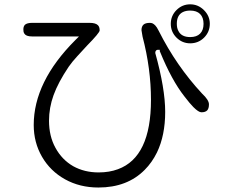

<svg xmlns="http://www.w3.org/2000/svg" viewBox="-20 -794 1040 870"><path d="M841.8 -597.7Q878.9 -597.7 904.8 -623.5Q930.7 -649.4 930.7 -686.5Q930.7 -721.7 904.3 -748Q877.9 -774.4 841.8 -774.4Q805.7 -774.4 779.8 -748.5Q753.9 -722.7 753.9 -686Q753.9 -649.4 779.8 -623.5Q805.7 -597.7 841.8 -597.7ZM781.2 -686.5Q781.2 -725.6 808.6 -739.3Q822.3 -746.1 841.8 -746.1Q871.1 -746.1 886.7 -730.5Q902.3 -714.8 902.3 -686Q902.3 -657.2 886.7 -641.6Q871.1 -626 841.8 -626Q801.8 -626 788.1 -654.3Q781.2 -667 781.2 -686.5ZM125 -628.9H337.9L321.3 -612.3Q132.8 -423.8 132.8 -227.5Q132.8 -148.4 170.4 -83.5Q208 -18.6 274.9 18.6Q341.8 55.7 425.8 55.7Q556.6 55.7 635.7 -24.4Q668.9 -57.6 691.4 -103.5Q728.5 -180.7 728.5 -287.1Q728.5 -392.6 683.6 -553.7V-554.7Q683.6 -561.5 687 -564.9Q690.4 -568.4 694.3 -568.4H704.1V-561.5L705.1 -559.6Q757.8 -430.7 815.4 -357.4Q840.8 -324.2 856.4 -308.6Q879.9 -285.2 892.6 -285.2Q910.2 -285.2 918.5 -293.5Q926.8 -301.8 926.8 -321.3Q926.8 -340.8 895.5 -370.1Q895.5 -370.1 895.5 -370.1Q779.3 -495.1 699.2 -654.3Q690.4 -671.9 683.6 -678.7Q676.8 -685.5 671.4 -688Q666 -690.4 659.2 -690.4Q638.7 -690.4 629.9 -682.1Q621.1 -673.8 621.1 -657.2L626 -627.9Q664.1 -482.4 664.1 -341.8Q664.1 -82 514.6 -27.3Q475.6 -12.7 426.8 -12.7Q362.3 -12.7 311.5 -41Q260.7 -70.3 231.4 -124Q202.1 -176.8 202.1 -247.1Q202.1 -305.7 222.7 -362.8Q243.2 -419.9 291 -491.2Q305.7 -512.7 329.1 -538.1Q358.4 -570.3 374 -586.9Q431.6 -645.5 431.6 -656.2Q431.6 -671.9 423.8 -679.7Q413.1 -690.4 386.7 -690.4H125Q102.5 -690.4 92.8 -681.6Q85.9 -673.8 85.9 -661.6Q85.9 -649.4 88.4 -645Q90.8 -640.6 94.2 -637.2Q97.7 -633.8 105.5 -631.3Q113.3 -628.9 125 -628.9Z"/></svg>

Font: FakePearl
Style: ExtraLight
Weight: 300
Version: Version 1.2